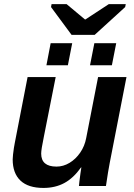

<svg xmlns="http://www.w3.org/2000/svg" viewBox="-20 -902 651 931"><path d="M373 -90.3Q335.9 -38.1 291.7 -14.4Q247.6 9.3 190.9 9.3Q116.7 9.3 79.1 -26.4Q41.5 -62 41.5 -129.4Q41.5 -137.7 43.2 -153.1Q44.9 -168.5 47.4 -184.6Q49.8 -200.7 51.8 -209.5L113.8 -528.3H250L192.4 -237.8Q179.7 -176.8 179.7 -157.2Q179.7 -94.2 253.9 -94.2Q287.1 -94.2 317.1 -112.3Q347.2 -130.4 368.9 -161.9Q390.6 -193.4 397.9 -232.4L455.6 -528.3H593.3L512.2 -112.8Q508.3 -93.3 503.7 -65.2Q499 -37.1 493.7 0H362.8Q362.8 -2.9 365 -21.7Q367.2 -40.5 370.1 -61.3Q373 -82 374.5 -90.3ZM543.5 -692.4 522.5 -585.4H416.5L437.5 -692.4ZM330.1 -692.4 309.1 -585.4H205.1L225.6 -692.4ZM586.9 -867.7 439 -732.9H327.1L227.5 -867.7L230 -881.8H303.2L392.1 -807.6H394L507.3 -881.8H589.8Z"/></svg>

Font: Arimo
Style: Italic
Weight: 400
Italic angle: -12°
Designer: Steve Matteson
Foundry: Monotype Imaging Inc.
Version: Version 1.33